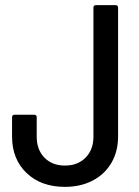

<svg xmlns="http://www.w3.org/2000/svg" viewBox="-20 -720 541 748"><path d="M27 -188V-263Q27 -273 37 -273H113Q123 -273 123 -263V-187Q123 -137 153 -106Q183 -75 233 -75Q283 -75 313.5 -106Q344 -137 344 -187V-690Q344 -700 354 -700H430Q440 -700 440 -690V-188Q440 -130 414 -85.5Q388 -41 341 -16.5Q294 8 233 8Q140 8 83.5 -46Q27 -100 27 -188Z"/></svg>

Font: Barlow Semi Condensed Medium
Style: Regular
Weight: 500
Width: 4
Designer: Jeremy Tribby
Foundry: Tribby Type
Version: Version 1.422; ttfautohint (v1.8)